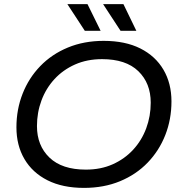

<svg xmlns="http://www.w3.org/2000/svg" viewBox="-20 -907 880 935"><path d="M389 8Q285 8 211.5 -29Q138 -66 99 -132.5Q60 -199 60 -287Q60 -374 90 -450.5Q120 -527 176 -585Q232 -643 310.5 -675.5Q389 -708 485 -708Q590 -708 663.5 -671Q737 -634 776 -567.5Q815 -501 815 -413Q815 -326 785 -249.5Q755 -173 699 -115Q643 -57 564.5 -24.5Q486 8 389 8ZM398 -81Q471 -81 529 -107Q587 -133 628.5 -178Q670 -223 692 -282Q714 -341 714 -407Q714 -502 653.5 -560.5Q593 -619 477 -619Q404 -619 345.5 -593Q287 -567 245.5 -522Q204 -477 182 -418Q160 -359 160 -293Q160 -198 221 -139.5Q282 -81 398 -81ZM393 -757 308 -887H406L470 -757ZM567 -757 482 -887H581L644 -757Z"/></svg>

Font: Montserrat Medium
Style: Italic
Weight: 500
Italic angle: -11.3°
Designer: Julieta Ulanovsky
Foundry: Julieta Ulanovsky
Version: Version 9.000; ttfautohint (v1.8.4.7-5d5b)